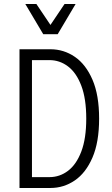

<svg xmlns="http://www.w3.org/2000/svg" viewBox="-20 -935 558 955"><path d="M77 0V-690H231Q297 -690 352 -652.5Q407 -615 440 -538.5Q473 -462 473 -345Q473 -228 440 -151.5Q407 -75 352 -37.5Q297 0 231 0ZM139 -54H226Q277 -54 318.5 -85.5Q360 -117 384.5 -181.5Q409 -246 409 -345Q409 -444 384.5 -508.5Q360 -573 318.5 -604.5Q277 -636 226 -636H139ZM356 -915 267 -765H195L106 -915H161L231 -811L301 -915Z"/></svg>

Font: Radio Canada Condensed Light
Style: Regular
Weight: 300
Width: 3
Designer: Charles Daoud, Etienne Aubert Bonn, Alexandre Saumier Demers, Jacques Le Bailly
Foundry: Radio-Canada
Version: Version 2.104; ttfautohint (v1.8.4.7-5d5b);gftools[0.9.28.de